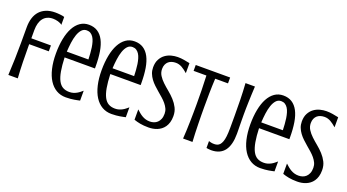

<svg xmlns="http://www.w3.org/2000/svg" viewBox="-52 -1212 3169 1754"><g transform="rotate(20 1532.5 -335.0)"><path d="M347.7 -595.2Q341.3 -601.6 330.8 -606.7Q320.3 -611.8 307.9 -615.5Q295.4 -619.1 282.5 -620.8Q269.5 -622.6 258.8 -622.6Q227.5 -622.6 203.9 -611.8Q180.2 -601.1 164.3 -580.8Q148.4 -560.5 140.4 -531.7Q132.3 -502.9 132.3 -466.8V-386.2H322.8V-329.1H132.3V-311Q132.3 -236.8 134 -158.4Q135.7 -80.1 141.1 0H49.3Q53.7 -80.6 55.9 -159.2Q58.1 -237.8 58.1 -311V-466.8Q58.1 -517.6 70.8 -557.6Q83.5 -597.7 108.9 -625.5Q134.3 -653.3 171.9 -668.2Q209.5 -683.1 258.8 -683.1Q268.6 -683.1 280.8 -682.4Q293 -681.6 305.2 -680.4Q317.4 -679.2 328.6 -677.2Q339.8 -675.3 347.7 -672.4Z M624.5 -43.9Q646 -43.9 663.3 -49.3Q680.7 -54.7 695.3 -62.7Q710 -70.8 722.2 -80.8Q734.4 -90.8 745.6 -100.1V-3.9Q732.9 -1.5 720 1.5Q707 4.4 691.2 6.8Q675.3 9.3 655.8 11.2Q636.2 13.2 610.8 13.2Q559.6 13.2 518.8 -10.5Q478 -34.2 449.5 -78.9Q420.9 -123.5 405.8 -187.7Q390.6 -252 390.6 -333Q390.6 -411.1 403.3 -475.8Q416 -540.5 440.7 -586.4Q465.3 -632.3 501.7 -657.7Q538.1 -683.1 585.9 -683.1Q635.3 -683.1 670.7 -660.4Q706.1 -637.7 728.8 -594.5Q751.5 -551.3 762 -488.3Q772.5 -425.3 772.5 -344.2V-326.2H477.5Q480.5 -248.5 490 -194.8Q499.5 -141.1 517.1 -107.4Q534.7 -73.7 561.3 -58.8Q587.9 -43.9 624.5 -43.9ZM688.5 -382.8Q687.5 -411.1 685.5 -440.4Q683.6 -469.7 679.4 -497.1Q675.3 -524.4 668.2 -548.3Q661.1 -572.3 649.9 -589.8Q638.7 -607.4 622.6 -617.7Q606.4 -627.9 584.5 -627.9Q555.2 -627.9 535.9 -606.4Q516.6 -585 504.6 -550.3Q492.7 -515.6 486.8 -471.7Q481 -427.7 478.5 -382.8Z M1068.8 -43.9Q1090.3 -43.9 1107.7 -49.3Q1125 -54.7 1139.6 -62.7Q1154.3 -70.8 1166.5 -80.8Q1178.7 -90.8 1189.9 -100.1V-3.9Q1177.2 -1.5 1164.3 1.5Q1151.4 4.4 1135.5 6.8Q1119.6 9.3 1100.1 11.2Q1080.6 13.2 1055.2 13.2Q1003.9 13.2 963.1 -10.5Q922.4 -34.2 893.8 -78.9Q865.2 -123.5 850.1 -187.7Q835 -252 835 -333Q835 -411.1 847.7 -475.8Q860.4 -540.5 885 -586.4Q909.7 -632.3 946 -657.7Q982.4 -683.1 1030.3 -683.1Q1079.6 -683.1 1115 -660.4Q1150.4 -637.7 1173.1 -594.5Q1195.8 -551.3 1206.3 -488.3Q1216.8 -425.3 1216.8 -344.2V-326.2H921.9Q924.8 -248.5 934.3 -194.8Q943.8 -141.1 961.4 -107.4Q979 -73.7 1005.6 -58.8Q1032.2 -43.9 1068.8 -43.9ZM1132.8 -382.8Q1131.8 -411.1 1129.9 -440.4Q1127.9 -469.7 1123.8 -497.1Q1119.6 -524.4 1112.5 -548.3Q1105.5 -572.3 1094.2 -589.8Q1083 -607.4 1066.9 -617.7Q1050.8 -627.9 1028.8 -627.9Q999.5 -627.9 980.2 -606.4Q960.9 -585 949 -550.3Q937 -515.6 931.2 -471.7Q925.3 -427.7 922.9 -382.8Z M1408.2 -42Q1427.7 -42 1446.5 -48.1Q1465.3 -54.2 1480 -67.9Q1494.6 -81.5 1503.4 -102.8Q1512.2 -124 1512.2 -154.8Q1512.2 -181.2 1501.7 -203.6Q1491.2 -226.1 1474.1 -246.6Q1457 -267.1 1435.1 -286.4Q1413.1 -305.7 1390.1 -325.2Q1367.2 -344.7 1345.2 -365.5Q1323.2 -386.2 1306.2 -409.4Q1289.1 -432.6 1278.6 -459.5Q1268.1 -486.3 1268.1 -518.1Q1268.1 -564.5 1285.2 -596.2Q1302.2 -627.9 1328.6 -647.2Q1355 -666.5 1387 -674.8Q1418.9 -683.1 1449.2 -683.1Q1481 -683.1 1510.5 -678Q1540 -672.9 1567.4 -667V-569.8Q1551.8 -583 1537.8 -593.8Q1523.9 -604.5 1510 -612.1Q1496.1 -619.6 1481.4 -623.8Q1466.8 -627.9 1450.2 -627.9Q1429.7 -627.9 1411.4 -622.3Q1393.1 -616.7 1379.6 -605Q1366.2 -593.3 1358.2 -575.2Q1350.1 -557.1 1350.1 -532.2Q1350.1 -497.6 1368.2 -469Q1386.2 -440.4 1413.6 -414.6Q1440.9 -388.7 1472.7 -362.8Q1504.4 -336.9 1531.7 -307.1Q1559.1 -277.3 1577.1 -241.9Q1595.2 -206.5 1595.2 -161.1Q1595.2 -127 1587.4 -100.8Q1579.6 -74.7 1566.2 -55.4Q1552.7 -36.1 1535.2 -22.9Q1517.6 -9.8 1497.6 -1.7Q1477.5 6.3 1456.3 9.8Q1435.1 13.2 1415 13.2Q1391.1 13.2 1371.1 11.5Q1351.1 9.8 1333.7 6.6Q1316.4 3.4 1301.5 -0.7Q1286.6 -4.9 1272.5 -9.8V-109.9Q1287.6 -95.7 1302.7 -83.3Q1317.9 -70.8 1334.2 -61.5Q1350.6 -52.2 1368.7 -47.1Q1386.7 -42 1408.2 -42Z M1627 -670.9H1961.4V-613.8H1836.9Q1833 -542 1832 -470.2Q1831.1 -398.4 1831.1 -335.9Q1831.1 -298.3 1831.5 -256.8Q1832 -215.3 1833 -172.1Q1834 -128.9 1835.4 -85.2Q1836.9 -41.5 1839.4 0H1748Q1751 -41.5 1752.7 -85.2Q1754.4 -128.9 1755.4 -172.1Q1756.3 -215.3 1756.8 -256.8Q1757.3 -298.3 1757.3 -335.9Q1757.3 -398.4 1756.1 -470.2Q1754.9 -542 1751.5 -613.8H1627Z M1978.5 -59.1Q1983.4 -57.6 1997.1 -53.7Q2010.7 -49.8 2031.7 -49.8Q2046.9 -49.8 2060.5 -54.2Q2074.2 -58.6 2085 -70.3Q2095.7 -82 2103.5 -102.5Q2111.3 -123 2115.2 -155.3Q2119.1 -186.5 2119.4 -237.3Q2119.6 -288.1 2119.6 -356.4Q2119.6 -430.7 2117.9 -510.7Q2116.2 -590.8 2110.8 -670.9H2202.6Q2200.2 -630.9 2198.7 -592.3Q2197.3 -553.7 2196 -518.6Q2194.8 -483.4 2194.3 -452.9Q2193.8 -422.4 2193.8 -397.9Q2193.8 -370.6 2194.1 -341.3Q2194.3 -312 2194.8 -285.6Q2195.3 -259.3 2195.6 -238.5Q2195.8 -217.8 2195.8 -207.5Q2195.8 -155.3 2185.5 -114.3Q2175.3 -73.2 2154.3 -44.9Q2133.3 -16.6 2100.8 -2Q2068.4 12.7 2023.9 12.7Q2009.8 12.7 1996.3 10.7Q1982.9 8.8 1978.5 7.8Z M2514.6 -43.9Q2536.1 -43.9 2553.5 -49.3Q2570.8 -54.7 2585.4 -62.7Q2600.1 -70.8 2612.3 -80.8Q2624.5 -90.8 2635.7 -100.1V-3.9Q2623 -1.5 2610.1 1.5Q2597.2 4.4 2581.3 6.8Q2565.4 9.3 2545.9 11.2Q2526.4 13.2 2501 13.2Q2449.7 13.2 2408.9 -10.5Q2368.2 -34.2 2339.6 -78.9Q2311 -123.5 2295.9 -187.7Q2280.8 -252 2280.8 -333Q2280.8 -411.1 2293.5 -475.8Q2306.2 -540.5 2330.8 -586.4Q2355.5 -632.3 2391.8 -657.7Q2428.2 -683.1 2476.1 -683.1Q2525.4 -683.1 2560.8 -660.4Q2596.2 -637.7 2618.9 -594.5Q2641.6 -551.3 2652.1 -488.3Q2662.6 -425.3 2662.6 -344.2V-326.2H2367.7Q2370.6 -248.5 2380.1 -194.8Q2389.6 -141.1 2407.2 -107.4Q2424.8 -73.7 2451.4 -58.8Q2478 -43.9 2514.6 -43.9ZM2578.6 -382.8Q2577.6 -411.1 2575.7 -440.4Q2573.7 -469.7 2569.6 -497.1Q2565.4 -524.4 2558.3 -548.3Q2551.3 -572.3 2540 -589.8Q2528.8 -607.4 2512.7 -617.7Q2496.6 -627.9 2474.6 -627.9Q2445.3 -627.9 2426 -606.4Q2406.7 -585 2394.8 -550.3Q2382.8 -515.6 2377 -471.7Q2371.1 -427.7 2368.7 -382.8Z M2854 -42Q2873.5 -42 2892.3 -48.1Q2911.1 -54.2 2925.8 -67.9Q2940.4 -81.5 2949.2 -102.8Q2958 -124 2958 -154.8Q2958 -181.2 2947.5 -203.6Q2937 -226.1 2919.9 -246.6Q2902.8 -267.1 2880.9 -286.4Q2858.9 -305.7 2835.9 -325.2Q2813 -344.7 2791 -365.5Q2769 -386.2 2752 -409.4Q2734.9 -432.6 2724.4 -459.5Q2713.9 -486.3 2713.9 -518.1Q2713.9 -564.5 2731 -596.2Q2748 -627.9 2774.4 -647.2Q2800.8 -666.5 2832.8 -674.8Q2864.7 -683.1 2895 -683.1Q2926.8 -683.1 2956.3 -678Q2985.8 -672.9 3013.2 -667V-569.8Q2997.6 -583 2983.6 -593.8Q2969.7 -604.5 2955.8 -612.1Q2941.9 -619.6 2927.2 -623.8Q2912.6 -627.9 2896 -627.9Q2875.5 -627.9 2857.2 -622.3Q2838.9 -616.7 2825.4 -605Q2812 -593.3 2804 -575.2Q2795.9 -557.1 2795.9 -532.2Q2795.9 -497.6 2814 -469Q2832 -440.4 2859.4 -414.6Q2886.7 -388.7 2918.5 -362.8Q2950.2 -336.9 2977.5 -307.1Q3004.9 -277.3 3022.9 -241.9Q3041 -206.5 3041 -161.1Q3041 -127 3033.2 -100.8Q3025.4 -74.7 3012 -55.4Q2998.5 -36.1 2981 -22.9Q2963.4 -9.8 2943.4 -1.7Q2923.3 6.3 2902.1 9.8Q2880.9 13.2 2860.8 13.2Q2836.9 13.2 2816.9 11.5Q2796.9 9.8 2779.5 6.6Q2762.2 3.4 2747.3 -0.7Q2732.4 -4.9 2718.3 -9.8V-109.9Q2733.4 -95.7 2748.5 -83.3Q2763.7 -70.8 2780 -61.5Q2796.4 -52.2 2814.5 -47.1Q2832.5 -42 2854 -42Z"/></g></svg>

Font: Crushed
Style: Regular
Weight: 400
Width: 3
Designer: Astigmatic (AOETI)
Foundry: Astigmatic (AOETI)
Version: Version 001.001